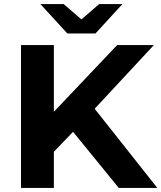

<svg xmlns="http://www.w3.org/2000/svg" viewBox="-20 -921 791 941"><path d="M338 -275 244 -177V0H83V-700H244V-373L554 -700H734L444 -388L751 0H562ZM580 -901 448 -757H310L178 -901H292L379 -826L466 -901Z"/></svg>

Font: Idrija
Style: Bold
Weight: 700
Designer: Julieta Ulanovsky
Foundry: Julieta Ulanovsky
Version: Version 7.200